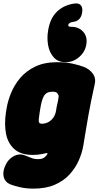

<svg xmlns="http://www.w3.org/2000/svg" viewBox="-29 -894 585 1139"><path d="M169 225Q126 225 89.5 216.5Q53 208 33 200Q2 187 -6 159.5Q-14 132 -2 99Q14 55 49 34.5Q84 14 119 28Q139 35 156 42.5Q173 50 196 50Q211 50 220.5 47Q230 44 237 38Q244 32 250 23Q255 17 251.5 15Q248 13 243 15Q233 17 221.5 19.5Q210 22 196.5 23.5Q183 25 166 25Q94 25 55.5 -10Q17 -45 6.5 -102Q-4 -159 6 -225L10 -250Q17 -294 36.5 -342Q56 -390 91 -431.5Q126 -473 180 -499Q234 -525 309 -525Q362 -525 401 -516.5Q440 -508 469 -497Q502 -484 522 -456.5Q542 -429 532 -390Q520 -337 511.5 -294.5Q503 -252 496 -213Q489 -174 482 -131.5Q475 -89 466 -35Q459 10 439 56Q419 102 384 140.5Q349 179 296 202Q243 225 169 225ZM220 -160Q239 -160 256.5 -169Q274 -178 286.5 -195Q299 -212 303 -235Q307 -261 311.5 -279.5Q316 -298 318 -314Q320 -325 318 -329.5Q316 -334 311 -341Q307 -346 300 -348Q293 -350 282 -350Q264 -350 252 -344Q240 -338 232.5 -326Q225 -314 219.5 -295Q214 -276 210 -250L206 -225Q199 -182 201.5 -171Q204 -160 220 -160ZM394 -735Q439 -735 465 -705Q491 -675 483 -630Q476 -586 440.5 -555.5Q405 -525 360 -525Q316 -525 291 -555.5Q266 -586 273 -630Q281 -675 315.5 -705Q350 -735 394 -735ZM360 -525Q315 -525 289.5 -554Q264 -583 256.5 -625.5Q249 -668 256 -710Q267 -784 308 -824Q349 -864 412 -873Q440 -877 451.5 -861.5Q463 -846 458 -820V-817Q449 -769 404 -764Q393 -763 385 -758Q377 -753 376 -745Q374 -735 394 -735Z"/></svg>

Font: Winky Sans Black
Style: Italic
Weight: 900
Italic angle: -8.97852°
Designer: Simon Atzbach
Foundry: typofactur
Version: Version 1.205